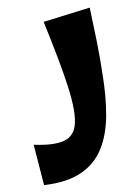

<svg xmlns="http://www.w3.org/2000/svg" viewBox="-87 -826 636 887"><g transform="rotate(-10 231.5 -382.0)"><path d="M402 -460Q401 -350 385 -262.5Q369 -175 330 -113.5Q291 -52 222.5 -21.5Q154 9 47 3L32 -189Q60 -183 83.5 -180Q107 -177 126 -177Q173 -177 198 -193Q223 -209 233 -240Q243 -271 243 -318Q243 -364 234.5 -426.5Q226 -489 211 -568Q196 -647 176 -740L397 -768Q400 -690 402 -611Q404 -532 402 -460Z"/></g></svg>

Font: Marhey Light SemiBold
Style: Regular
Weight: 600
Version: Version 1.000